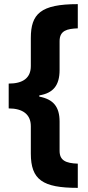

<svg xmlns="http://www.w3.org/2000/svg" viewBox="-20 -742 423 928"><path d="M356 166V49C297 47 268 33 268 -13V-154C268 -226 238 -262 170 -275V-281C237 -292 268 -329 268 -404V-543C268 -595 305 -603 356 -605V-722C176 -722 129 -675 129 -558V-423C129 -365 91 -338 22 -338V-218C90 -218 129 -189 129 -132V0C129 127 186 166 356 166Z"/></svg>

Font: Noto Sans Lao Looped Condensed ExtraBold
Style: Regular
Weight: 800
Width: 3
Designer: Mark Frömberg, Ben Mitchell
Foundry: The Fontpad Ltd
Version: Version 1.002